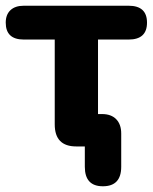

<svg xmlns="http://www.w3.org/2000/svg" viewBox="-21 -511 533 670"><path d="M338 139Q275 139 275 71V0H245Q170 0 170 -77V-373H62Q-1 -373 -1 -432Q-1 -460 15.5 -475.5Q32 -491 62 -491H428Q492 -491 492 -432Q492 -373 428 -373H321V-113H335Q367 -113 384.5 -95Q402 -77 402 -45V71Q402 139 338 139Z"/></svg>

Font: Nunito ExtraBold
Style: Regular
Weight: 800
Designer: Vernon Adams
Foundry: Vernon Adams
Version: Version 3.602